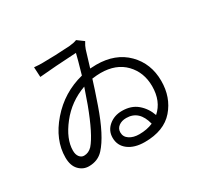

<svg xmlns="http://www.w3.org/2000/svg" viewBox="-159 -984 1318 1242"><g transform="rotate(-30 500.0 -363.0)"><path d="M586.9 -27.3Q644.5 -27.3 689.5 -46.9Q661.1 -161.1 564.5 -161.1Q530.3 -161.1 507.8 -144Q485.4 -127 485.4 -98.6Q485.4 -65.4 514.2 -46.4Q543 -27.3 586.9 -27.3ZM391.6 -358.4Q416 -425.8 431.6 -472.7Q313.5 -430.7 237.3 -333.5Q161.1 -236.3 161.1 -150.4Q161.1 -120.1 174.8 -103Q188.5 -85.9 208 -85.9Q242.2 -85.9 268.6 -113.3Q323.2 -175.8 391.6 -358.4ZM536.1 -759.8 584 -724.6Q567.4 -698.2 560.5 -676.8Q534.2 -589.8 523.4 -554.7Q552.7 -556.6 569.3 -556.6Q711.9 -556.6 796.9 -471.2Q881.8 -385.7 881.8 -255.9Q881.8 -133.8 809.1 -49.8Q736.3 34.2 592.8 34.2Q516.6 34.2 470.7 -0.5Q424.8 -35.2 424.8 -93.8Q424.8 -146.5 465.3 -180.7Q505.9 -214.8 563.5 -214.8Q632.8 -214.8 677.2 -177.2Q721.7 -139.6 742.2 -81.1Q813.5 -143.6 813.5 -255.9Q813.5 -359.4 747.6 -427.7Q681.6 -496.1 566.4 -496.1Q539.1 -496.1 502.9 -491.2Q486.3 -435.5 446.3 -320.3Q380.9 -132.8 310.5 -56.6Q268.6 -10.7 201.2 -10.7Q158.2 -10.7 127.4 -43Q96.7 -75.2 96.7 -135.7Q96.7 -266.6 199.7 -385.3Q302.7 -503.9 454.1 -542Q486.3 -653.3 494.1 -688.5Q330.1 -679.7 216.8 -668.9L212.9 -743.2Q253.9 -739.3 276.4 -740.2Q366.2 -740.2 481.4 -748Q513.7 -751 536.1 -759.8Z"/></g></svg>

Font: Gen Shin Gothic Normal
Style: Regular
Weight: 300
Designer: [Source Han Sans]
Ryoko NISHIZUKA  (kana & ideographs); Paul D. Hunt (Latin, Greek & Cyrillic); Wenlong ZHANG  (bopomofo
Version: Version 1.002.20150607